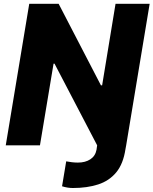

<svg xmlns="http://www.w3.org/2000/svg" viewBox="-20 -747 789 987"><path d="M479.4 0 260.3 -419.7H255.3L185.4 0H9.6L130.3 -727.3H281.6L498.9 -308.2H505L573.9 -727.3H749.3L628.6 0L625 19.5Q613.6 95.5 577.4 139.2Q541.2 182.9 484.4 201.2Q427.6 219.5 354.8 219.5Q327.4 219.5 299 210.6L320.3 82.4Q332.7 84.9 348.5 86.8Q364.3 88.8 380.3 88.8Q418.7 88.8 444.4 71.9Q470.2 55 476.2 22.7Z"/></svg>

Font: Inter UI Extra Bold
Style: Italic
Weight: 800
Italic angle: 9.39999°
Designer: Rasmus Andersson
Foundry: rsms
Version: 3.2;8d6f07862